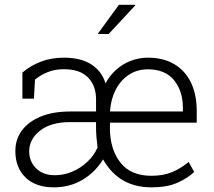

<svg xmlns="http://www.w3.org/2000/svg" viewBox="-20 -782 903 812"><path d="M207.5 10.3Q130.9 10.3 87.9 -31.5Q44.9 -73.2 44.9 -143.6Q44.9 -193.4 73.2 -231Q101.6 -268.6 153.6 -289.6Q205.6 -310.5 277.3 -310.5H386.2V-362.3Q386.2 -419.4 352.3 -454.3Q318.4 -489.3 250 -489.3Q211.9 -489.3 181.4 -476.8Q150.9 -464.4 127.9 -445.3L123.5 -364.7H74.7V-475.1Q108.9 -504.4 152.6 -521.2Q196.3 -538.1 251 -538.1Q321.8 -538.1 366.2 -509.5Q410.6 -481 426.3 -429.2Q443.4 -461.9 470.7 -486.6Q498 -511.2 533 -524.7Q567.9 -538.1 605.5 -538.1Q670.9 -538.1 717 -510.7Q763.2 -483.4 787.6 -432.9Q812 -382.3 812 -312V-263.2H445.3L444.8 -241.7Q444.8 -151.4 488.8 -95Q532.7 -38.6 620.1 -38.6Q670.4 -38.6 707.5 -54Q744.6 -69.3 777.8 -97.2L801.3 -54.7Q772 -27.3 728.8 -8.5Q685.5 10.3 620.1 10.3Q482.9 10.3 416 -107.9Q381.8 -52.7 328.4 -21.2Q274.9 10.3 207.5 10.3ZM211.9 -41Q249.5 -41 284.7 -55.7Q319.8 -70.3 348.4 -96.7Q377 -123 392.6 -158.2Q389.6 -181.6 387.9 -202.4Q386.2 -223.1 386.2 -245.6V-265.6H276.4Q195.8 -265.6 149.7 -229.7Q103.5 -193.8 103.5 -141.6Q103.5 -99.1 132.8 -70.1Q162.1 -41 211.9 -41ZM446.3 -310.5H753.4V-325.7Q753.4 -397.5 715.8 -443.1Q678.2 -488.8 605.5 -488.8Q560.1 -488.8 525.4 -466.1Q490.7 -443.4 470 -403.8Q449.2 -364.3 445.3 -313ZM394 -639.6 482.9 -761.7H551.3L552.2 -759.3L439.5 -638.2H396.5Z"/></svg>

Font: Roboto Slab LO Light
Style: Regular
Weight: 300
Designer: Google
Version: Version 2.000